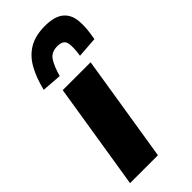

<svg xmlns="http://www.w3.org/2000/svg" viewBox="-245 -811 857 857"><g transform="rotate(-45 183.5 -382.5)"><path d="M16 0 97 -506H273L192 0ZM132 -560 38 -567Q53 -629 78 -673.5Q103 -718 143 -741.5Q183 -765 243 -765Q303 -765 332.5 -741Q362 -717 366 -673Q370 -629 358 -567L260 -560Q268 -610 262 -636Q256 -662 219 -662Q181 -662 163.5 -636Q146 -610 132 -560Z"/></g></svg>

Font: Nunito Sans 7pt Condensed Black
Style: Italic
Weight: 900
Width: 3
Italic angle: -9°
Designer: Vernon Adams
Foundry: Vernon Adams
Version: Version 3.101;gftools[0.9.27]